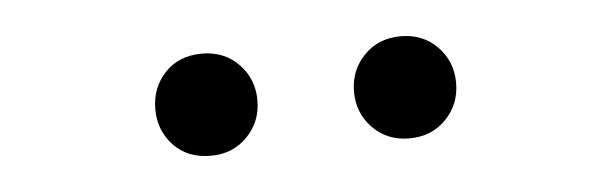

<svg xmlns="http://www.w3.org/2000/svg" viewBox="-25 -815 657 206"><g transform="rotate(-5 303.0 -712.0)"><path d="M196 -657Q171 -657 156 -673Q141 -689 141 -712Q141 -735 156 -751Q171 -767 196 -767Q220 -767 235.5 -751Q251 -735 251 -712Q251 -689 235.5 -673Q220 -657 196 -657ZM410 -657Q386 -657 370.5 -673Q355 -689 355 -712Q355 -735 370.5 -751Q386 -767 410 -767Q434 -767 449.5 -751Q465 -735 465 -712Q465 -689 449.5 -673Q434 -657 410 -657Z"/></g></svg>

Font: Noto Sans TC
Style: Regular
Weight: 400
Designer: Ryoko NISHIZUKA  (kana, bopomofo & ideographs); Paul D. Hunt (Latin, Greek & Cyrillic); Sandoll Communications , Soo-you
Foundry: Adobe
Version: Version 2.004-H2;hotconv 1.0.118;makeotfexe 2.5.65603